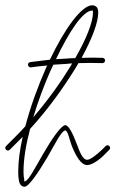

<svg xmlns="http://www.w3.org/2000/svg" viewBox="-30 -671 437 727"><path d="M-7 -118C-11 -114 -11 -108 -7 -104C-3 -100 3 -100 7 -104L39 -136C45 -142 51 -148 56 -153C45 -105 39 -59 39 -21C39 -7 40 6 42 15C46 31 54 36 63 36C79 36 114 -16 149 -75C177 -123 203 -177 217 -177C227 -177 233 -142 242 -118C258 -79 277 -46 300 -46C309 -46 322 -51 335 -60C347 -68 359 -78 369 -89L384 -104C388 -108 388 -114 384 -118C380 -122 374 -122 370 -118L355 -103C345 -94 334 -84 324 -77C315 -71 307 -66 300 -66C282 -66 271 -99 261 -125C245 -167 230 -197 217 -197C202 -197 166 -145 132 -86C104 -38 77 16 63 16C61 16 62 11 62 10C60 2 59 -9 59 -21C59 -67 68 -123 84 -183C151 -256 209 -337 254 -410C258 -417 263 -424 267 -432C298 -433 329 -433 358 -432C363 -432 368 -436 368 -442C368 -447 364 -452 358 -452C333 -453 306 -453 279 -452C319 -525 342 -587 342 -623C342 -632 340 -638 338 -642C334 -647 328 -651 319 -651C280 -651 216 -565 159 -445C132 -442 107 -439 85 -436C79 -435 75 -430 76 -425C77 -419 82 -415 87 -416C106 -419 127 -421 149 -423C147 -420 146 -417 144 -413C113 -343 85 -266 66 -193C53 -178 39 -164 25 -150ZM319 -631C320 -631 321 -632 321 -631C322 -629 322 -626 322 -623C322 -587 297 -524 255 -451C243 -451 231 -450 218 -449C206 -448 194 -448 182 -447C231 -550 284 -631 319 -631ZM162 -405C165 -412 169 -419 172 -426C187 -427 203 -428 220 -429C227 -430 235 -430 243 -431C241 -427 239 -424 237 -420C199 -358 151 -291 96 -227C114 -287 137 -349 162 -405Z"/></svg>

Font: Mistral SingleLine OTF-SVG Regular
Style: Regular
Weight: 300
Designer: François Chastanet, Élisa Garzelli, Anais Alves, Morgane Autin
Foundry: institut supérieur des arts et du design Toulouse / isdaT
Version: Version 1.000;hotconv 1.0.117;makeotfexe 2.5.65602 DEVELOPME